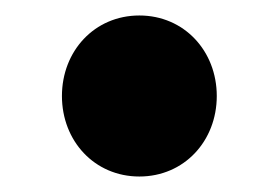

<svg xmlns="http://www.w3.org/2000/svg" viewBox="-20 -526 360 248"><path d="M160 -298C218 -298 260 -344 260 -402C260 -460 218 -506 160 -506C102 -506 60 -460 60 -402C60 -344 102 -298 160 -298Z"/></svg>

Font: Source Sans Pro Black
Style: Regular
Weight: 900
Designer: Paul D. Hunt
Foundry: Adobe Systems Incorporated
Version: Version 3.006;hotconv 1.0.111;makeotfexe 2.5.65597